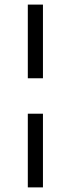

<svg xmlns="http://www.w3.org/2000/svg" viewBox="-20 -749 308 836"><path d="M101.1 -408.2V-729H167V-408.2ZM101.1 66.9V-253.9H167V66.9Z"/></svg>

Font: Lumene Sans Condensed
Style: Regular
Weight: 400
Width: 3
Designer: Deni Anggara
Version: Version 1.003;Glyphs 3.1.2 (3151)